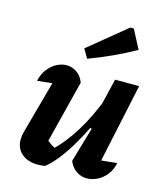

<svg xmlns="http://www.w3.org/2000/svg" viewBox="-115 -853 811 948"><g transform="rotate(15 290.5 -379.5)"><path d="M267 -441 184 -112 173 -136Q188 -120 205 -108.5Q222 -97 240 -92L214 -86Q271 -138 320.5 -218.5Q370 -299 412 -410L425 -359Q400 -297 372 -240Q344 -183 315 -135.5Q286 -88 257.5 -53Q229 -18 203 2Q184 5 167 5Q115 5 84 -21.5Q53 -48 53 -92Q53 -112 58 -131L150 -466L216 -410Q171 -406 132 -402Q93 -398 56 -394Q64 -429 83 -454Q102 -479 127 -492.5Q152 -506 179 -506Q206 -506 230 -490Q254 -474 267 -441ZM326 -57 378 -235 365 -240 427 -499H550L450 -31L425 -92Q457 -95 485.5 -98Q514 -101 544 -104Q537 -69 517.5 -44Q498 -19 471 -5.5Q444 8 417 8Q388 8 363.5 -8.5Q339 -25 326 -57ZM267 -563 240 -609 433 -767H451L501 -671Q444 -639 386 -612.5Q328 -586 267 -563Z"/></g></svg>

Font: Piazzolla Thin ExtraBold
Style: Italic
Weight: 800
Italic angle: -11.3°
Version: Version 2.005